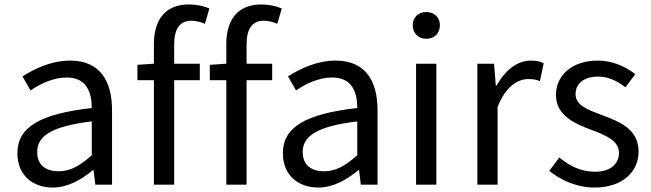

<svg xmlns="http://www.w3.org/2000/svg" viewBox="-20 -829 2923 862"><path d="M217 13C284 13 345 -22 397 -65H400L408 0H483V-334C483 -468 427 -557 295 -557C208 -557 131 -518 81 -486L117 -423C160 -452 217 -481 280 -481C369 -481 392 -414 392 -344C161 -318 58 -259 58 -141C58 -43 126 13 217 13ZM243 -60C189 -60 147 -85 147 -147C147 -217 209 -262 392 -284V-132C339 -85 296 -60 243 -60Z M671 0H762V-469H877V-543H762V-629C762 -699 787 -736 839 -736C858 -736 880 -731 900 -722L920 -791C895 -802 862 -809 829 -809C721 -809 671 -740 671 -630V-543L597 -538V-469H671Z M996 0H1087V-469H1202V-543H1087V-629C1087 -699 1112 -736 1164 -736C1183 -736 1205 -731 1225 -722L1245 -791C1220 -802 1187 -809 1154 -809C1046 -809 996 -740 996 -630V-543L922 -538V-469H996Z M1409 13C1476 13 1537 -22 1589 -65H1592L1600 0H1675V-334C1675 -468 1619 -557 1487 -557C1400 -557 1323 -518 1273 -486L1309 -423C1352 -452 1409 -481 1472 -481C1561 -481 1584 -414 1584 -344C1353 -318 1250 -259 1250 -141C1250 -43 1318 13 1409 13ZM1435 -60C1381 -60 1339 -85 1339 -147C1339 -217 1401 -262 1584 -284V-132C1531 -85 1488 -60 1435 -60Z M1894 -655C1930 -655 1955 -679 1955 -716C1955 -751 1930 -775 1894 -775C1858 -775 1833 -751 1833 -716C1833 -679 1858 -655 1894 -655ZM1848 0H1939V-543H1848Z M2123 0H2214V-349C2250 -442 2306 -474 2351 -474C2373 -474 2386 -472 2404 -465L2421 -545C2404 -554 2387 -557 2363 -557C2302 -557 2247 -513 2209 -444H2206L2198 -543H2123Z M2649 13C2777 13 2847 -60 2847 -148C2847 -251 2760 -283 2681 -313C2620 -336 2564 -355 2564 -407C2564 -449 2596 -485 2665 -485C2713 -485 2751 -465 2788 -437L2832 -496C2790 -529 2731 -557 2664 -557C2546 -557 2476 -489 2476 -403C2476 -311 2559 -274 2635 -246C2695 -223 2759 -199 2759 -143C2759 -96 2724 -58 2652 -58C2587 -58 2538 -84 2491 -122L2446 -62C2498 -19 2572 13 2649 13Z"/></svg>

Font: Noto Sans JP
Style: Regular
Weight: 400
Designer: Ryoko NISHIZUKA  (kana, bopomofo & ideographs); Paul D. Hunt (Latin, Greek & Cyrillic); Sandoll Communications , Soo-you
Foundry: Adobe
Version: Version 2.002;hotconv 1.0.116;makeotfexe 2.5.65601